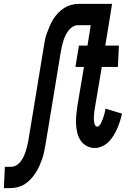

<svg xmlns="http://www.w3.org/2000/svg" viewBox="-55 -755 675 990"><path d="M-35 215 -30 105H3Q17 105 30 97Q43 89 52 77Q61 65 67 52Q73 39 77.5 25.5Q82 12 85 -2Q88 -16 91 -29L170 -509Q173 -528 176.5 -547Q180 -566 187 -584.5Q194 -603 201.5 -621Q209 -639 220 -656.5Q231 -674 245.5 -689Q260 -704 277 -714.5Q294 -725 313 -730Q332 -735 351 -735H477L459 -625H346Q332 -625 319.5 -617Q307 -609 298 -597Q289 -585 282.5 -572Q276 -559 272 -545.5Q268 -532 264.5 -518Q261 -504 259 -491L180 -11Q176 8 172.5 27Q169 46 162.5 64.5Q156 83 148 101Q140 119 128.5 136.5Q117 154 103 169Q89 184 72.5 194.5Q56 205 36.5 210Q17 215 -2 215ZM434 8Q411 8 391.5 -2.5Q372 -13 360 -31.5Q348 -50 343 -72Q338 -94 337 -116.5Q336 -139 338.5 -162.5Q341 -186 344 -209L378 -410H334L352 -520H396L431 -735H523L488 -520H558L553 -410H470L433 -191Q432 -183 431 -174.5Q430 -166 429.5 -158Q429 -150 429 -142Q429 -134 430 -126Q431 -118 435 -110Q439 -102 447 -102Q453 -102 458 -108Q463 -114 465.5 -119.5Q468 -125 471 -131.5Q474 -138 476 -144Q478 -150 480 -156.5Q482 -163 483.5 -169Q485 -175 486.5 -181.5Q488 -188 489 -195L574 -169Q570 -150 564 -131Q558 -112 550 -93.5Q542 -75 531 -57Q520 -39 506 -24.5Q492 -10 472.5 -1Q453 8 434 8Z"/></svg>

Font: Iosevka Extrabold Extended
Style: Italic
Weight: 800
Width: 7
Italic angle: -9°
Monospace: yes
Designer: Belleve Invis
Foundry: Belleve Invis
Version: Version 32.5.0; ttfautohint (v1.8.4)